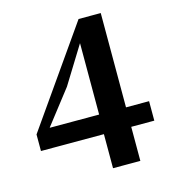

<svg xmlns="http://www.w3.org/2000/svg" viewBox="-101 -731 748 828"><g transform="rotate(-15 273.5 -317.0)"><path d="M302 13V-173L304 -193V-548H275L319 -569L201 -378L69 -208L84 -260V-226H527V-139H21V-213L325 -647H424V13Z"/></g></svg>

Font: Source Serif 4 SemiBold
Style: Regular
Weight: 600
Designer: Frank Grießhammer
Foundry: Adobe Systems Incorporated
Version: Version 4.004;hotconv 1.0.116;makeotfexe 2.5.65601